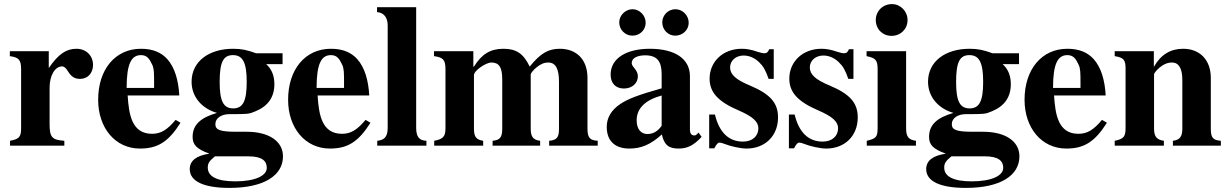

<svg xmlns="http://www.w3.org/2000/svg" viewBox="-20 -711 5995 937"><path d="M218 -461H28V-437C71 -431 83 -420 83 -373V-84C83 -43 73 -32 29 -24V0H294V-24C233 -28 222 -42 222 -106V-283C222 -342 248 -387 283 -387C291 -387 300 -382 311 -364C328 -336 345 -326 371 -326C408 -326 434 -354 434 -394C434 -440 400 -473 353 -473C303 -473 265 -447 218 -379Z M732 -282H598C598 -402 622 -442 668 -442C697 -442 709 -425 723 -395C732 -376 732 -355 732 -303ZM837 -126C796 -77 765 -58 722 -58C624 -58 609 -150 603 -245H855C851 -319 833 -382 796 -423C767 -455 726 -473 668 -473C543 -473 459 -373 459 -224C459 -87 542 14 663 14C748 14 801 -17 861 -112Z M1193 52C1258 52 1282 74 1282 108C1282 146 1227 174 1128 174C1040 174 994 151 994 107C994 86 1001 75 1029 52ZM1184 -312C1184 -218 1166 -182 1118 -182C1070 -182 1052 -218 1052 -311C1052 -409 1070 -442 1117 -442C1165 -442 1184 -405 1184 -312ZM1132 -68C1052 -68 1031 -78 1031 -105C1031 -135 1061 -154 1100 -154C1191 -154 1194 -154 1227 -168C1288 -193 1319 -237 1319 -300C1319 -340 1307 -373 1279 -398H1359V-451H1230C1186 -467 1158 -473 1118 -473C999 -473 915 -411 915 -312C915 -236 968 -180 1039 -160C959 -137 920 -102 920 -43C920 -6 938 16 1002 39C939 48 906 73 906 114C906 174 974 206 1100 206C1267 206 1361 146 1361 52C1361 -22 1292 -68 1184 -68Z M1659 -282H1525C1525 -402 1549 -442 1595 -442C1624 -442 1636 -425 1650 -395C1659 -376 1659 -355 1659 -303ZM1764 -126C1723 -77 1692 -58 1649 -58C1551 -58 1536 -150 1530 -245H1782C1778 -319 1760 -382 1723 -423C1694 -455 1653 -473 1595 -473C1470 -473 1386 -373 1386 -224C1386 -87 1469 14 1590 14C1675 14 1728 -17 1788 -112Z M2061 0V-24C2028 -25 2011 -41 2011 -87V-676H1820V-652C1855 -649 1872 -624 1872 -587V-87C1872 -43 1855 -27 1821 -24V0Z M2897 0V-24C2858 -26 2847 -40 2847 -83V-331C2847 -420 2794 -473 2712 -473C2655 -473 2617 -450 2565 -386C2535 -449 2500 -473 2437 -473C2373 -473 2331 -447 2293 -386H2290V-461H2098V-437C2142 -431 2154 -420 2154 -373V-86C2154 -45 2143 -32 2099 -24V0H2338V-24C2303 -29 2293 -45 2293 -83V-344C2293 -368 2354 -406 2377 -406C2416 -406 2431 -383 2431 -323V-83C2431 -42 2421 -27 2384 -24V0H2616V-24C2581 -28 2570 -45 2570 -83V-348C2570 -353 2584 -371 2597 -381C2618 -399 2637 -406 2655 -406C2693 -406 2708 -373 2708 -311V-83C2708 -41 2698 -27 2660 -24V0Z M3209 -97C3187 -66 3163 -57 3139 -57C3109 -57 3087 -80 3087 -124C3087 -182 3129 -223 3209 -245ZM3389 -64 3379 -54C3376 -51 3373 -50 3368 -50C3354 -50 3347 -61 3347 -78V-339C3347 -425 3273 -473 3151 -473C3038 -473 2960 -427 2960 -347C2960 -305 2984 -279 3025 -279C3065 -279 3093 -305 3093 -339C3093 -353 3087 -365 3074 -381C3065 -391 3063 -398 3063 -404C3063 -428 3092 -441 3128 -441C3187 -441 3209 -412 3209 -348V-280C3093 -247 3046 -229 3008 -204C2963 -174 2941 -136 2941 -92C2941 -18 2987 14 3051 14C3109 14 3155 -5 3210 -55C3221 -4 3243 14 3292 14C3335 14 3366 -2 3404 -43ZM3131 -600C3131 -636 3101 -666 3067 -666C3032 -666 3002 -636 3002 -602C3002 -566 3031 -537 3066 -537C3103 -537 3131 -565 3131 -600ZM3341 -600C3341 -636 3311 -666 3276 -666C3241 -666 3212 -637 3212 -602C3212 -566 3240 -537 3275 -537C3312 -537 3341 -565 3341 -600Z M3756 -326V-471H3734C3728 -456 3722 -451 3709 -451C3703 -451 3694 -453 3678 -458C3646 -469 3623 -473 3600 -473C3509 -473 3443 -411 3443 -327C3443 -261 3484 -215 3585 -172C3654 -142 3681 -117 3681 -85C3681 -46 3651 -20 3606 -20C3536 -20 3490 -65 3469 -152H3441V13H3466C3477 -8 3483 -15 3492 -15C3497 -15 3505 -13 3515 -9C3544 3 3595 14 3623 14C3714 14 3777 -48 3777 -138C3777 -209 3739 -252 3639 -294C3571 -322 3543 -348 3543 -382C3543 -415 3571 -440 3609 -440C3636 -440 3662 -429 3684 -408C3705 -388 3716 -369 3731 -326Z M4145 -326V-471H4123C4117 -456 4111 -451 4098 -451C4092 -451 4083 -453 4067 -458C4035 -469 4012 -473 3989 -473C3898 -473 3832 -411 3832 -327C3832 -261 3873 -215 3974 -172C4043 -142 4070 -117 4070 -85C4070 -46 4040 -20 3995 -20C3925 -20 3879 -65 3858 -152H3830V13H3855C3866 -8 3872 -15 3881 -15C3886 -15 3894 -13 3904 -9C3933 3 3984 14 4012 14C4103 14 4166 -48 4166 -138C4166 -209 4128 -252 4028 -294C3960 -322 3932 -348 3932 -382C3932 -415 3960 -440 3998 -440C4025 -440 4051 -429 4073 -408C4094 -388 4105 -369 4120 -326Z M4450 0V-24C4415 -29 4402 -42 4402 -85V-461H4209V-437C4253 -428 4263 -418 4263 -373V-88C4263 -42 4256 -35 4210 -24V0ZM4409 -613C4409 -656 4375 -691 4333 -691C4288 -691 4254 -657 4254 -613C4254 -569 4287 -536 4331 -536C4375 -536 4409 -569 4409 -613Z M4787 52C4852 52 4876 74 4876 108C4876 146 4821 174 4722 174C4634 174 4588 151 4588 107C4588 86 4595 75 4623 52ZM4778 -312C4778 -218 4760 -182 4712 -182C4664 -182 4646 -218 4646 -311C4646 -409 4664 -442 4711 -442C4759 -442 4778 -405 4778 -312ZM4726 -68C4646 -68 4625 -78 4625 -105C4625 -135 4655 -154 4694 -154C4785 -154 4788 -154 4821 -168C4882 -193 4913 -237 4913 -300C4913 -340 4901 -373 4873 -398H4953V-451H4824C4780 -467 4752 -473 4712 -473C4593 -473 4509 -411 4509 -312C4509 -236 4562 -180 4633 -160C4553 -137 4514 -102 4514 -43C4514 -6 4532 16 4596 39C4533 48 4500 73 4500 114C4500 174 4568 206 4694 206C4861 206 4955 146 4955 52C4955 -22 4886 -68 4778 -68Z M5253 -282H5119C5119 -402 5143 -442 5189 -442C5218 -442 5230 -425 5244 -395C5253 -376 5253 -355 5253 -303ZM5358 -126C5317 -77 5286 -58 5243 -58C5145 -58 5130 -150 5124 -245H5376C5372 -319 5354 -382 5317 -423C5288 -455 5247 -473 5189 -473C5064 -473 4980 -373 4980 -224C4980 -87 5063 14 5184 14C5269 14 5322 -17 5382 -112Z M5938 0V-24C5899 -27 5889 -39 5889 -84V-331C5889 -418 5836 -473 5754 -473C5694 -473 5646 -446 5612 -386H5611V-461H5420V-437C5464 -430 5473 -419 5473 -376V-87C5473 -45 5465 -33 5420 -24V0H5660V-24C5623 -29 5612 -47 5612 -84V-348C5612 -352 5619 -362 5629 -372C5651 -394 5675 -406 5699 -406C5733 -406 5750 -377 5750 -321V-84C5750 -44 5738 -28 5704 -24V0Z"/></svg>

Font: XITS Math
Style: Bold
Weight: 700
Designer: MicroPress Inc., with final additions and corrections provided by Coen Hoffman, Elsevier (retired)
Version: Version 1.302